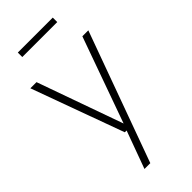

<svg xmlns="http://www.w3.org/2000/svg" viewBox="-295 -784 1060 1060"><g transform="rotate(-45 235.0 -254.5)"><path d="M205.5 0 8.5 -540.5H56.5L235 -39L414.5 -540.5H461L184.5 220H139L219.5 0ZM99 -694V-729H372V-694Z"/></g></svg>

Font: Encode Sans Semi Condensed ExtraLight
Style: Regular
Weight: 200
Width: 4
Designer: Multiple Designers
Foundry: Impallari Type
Version: Version 3.000; ttfautohint (v1.8.3) -l 8 -r 50 -G 200 -x 14 